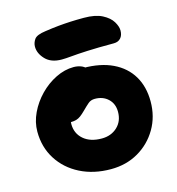

<svg xmlns="http://www.w3.org/2000/svg" viewBox="-113 -856 890 966"><g transform="rotate(-15 332.0 -373.5)"><path d="M347 12Q257 12 187 -23.5Q117 -59 77 -122Q37 -185 37 -266Q37 -315 59.5 -362.5Q82 -410 119.5 -448.5Q157 -487 203.5 -510Q250 -533 297 -533Q317 -533 334.5 -526.5Q352 -520 363 -506.5Q374 -493 374 -470Q374 -430 357 -399Q340 -368 289 -352Q270 -346 252.5 -332Q235 -318 223.5 -298.5Q212 -279 212 -259Q212 -210 247 -179.5Q282 -149 342 -149Q391 -149 423 -179Q455 -209 455 -258Q455 -300 428 -325.5Q401 -351 359 -351Q338 -351 324 -339Q310 -327 290 -307Q276 -293 264.5 -284.5Q253 -276 241 -272.5Q229 -269 213 -269Q194 -269 178.5 -284.5Q163 -300 163 -345Q163 -376 179 -406.5Q195 -437 221 -461.5Q247 -486 279 -501Q311 -516 343 -516Q433 -516 496.5 -485.5Q560 -455 593.5 -399Q627 -343 627 -266Q627 -187 590 -124Q553 -61 490 -24.5Q427 12 347 12ZM250 -585Q195 -585 165.5 -616Q136 -647 136 -682Q136 -702 148.5 -720Q161 -738 207 -744Q247 -750 278.5 -753Q310 -756 341.5 -757.5Q373 -759 411 -759Q471 -759 506.5 -740.5Q542 -722 557.5 -696.5Q573 -671 573 -650Q573 -625 560 -610.5Q547 -596 524 -596Q438 -596 385 -593.5Q332 -591 301 -588Q270 -585 250 -585Z"/></g></svg>

Font: Shantell Sans ExtraBold
Style: Regular
Weight: 800
Designer: Stephen Nixon, Anya Danilova, Shantell Martin
Foundry: Arrow Type
Version: Version 1.011;[c5ecc13dd]